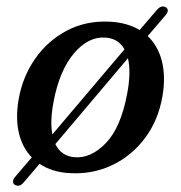

<svg xmlns="http://www.w3.org/2000/svg" viewBox="-20 -537 571 607"><path d="M27.5 47.5Q21.5 44.5 21.2 37.2Q21 30 27.5 22.5L80.5 -39.5Q51 -69.5 39.8 -116.2Q28.5 -163 39 -223.5Q51.5 -294.5 91 -351.2Q130.5 -408 191 -440Q251.5 -472 326 -468.5Q381.5 -466 421.5 -442L475 -504.5Q489 -521.5 503.5 -514.5Q517.5 -505.5 503.5 -489L447 -423Q479 -392.5 491.5 -344.8Q504 -297 494 -235Q481 -157.5 438.8 -101Q396.5 -44.5 335.2 -15.2Q274 14 203 10.5Q145.5 8 105 -19L55 39.5Q42 55.5 27.5 47.5ZM149.5 -216Q137.5 -154 145.5 -112L373.5 -381Q354.5 -415 315 -418Q260.5 -423 214.2 -368.8Q168 -314.5 149.5 -216ZM215.5 -40Q267 -35.5 314.5 -84.5Q362 -133.5 382 -240.5Q395 -309 384.5 -353L155 -81.5Q173.5 -43.5 215.5 -40Z"/></svg>

Font: Fraunces 9pt Soft
Style: Italic
Weight: 400
Italic angle: -16°
Version: Version 1.000;[0bf87f6ff]